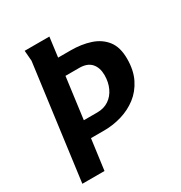

<svg xmlns="http://www.w3.org/2000/svg" viewBox="-172 -854 919 976"><g transform="rotate(-30 287.5 -366.0)"><path d="M258 -732 243 -617H317Q380 -617 431.5 -600Q483 -583 513.5 -544Q544 -505 544 -437Q544 -369 519.5 -320Q495 -271 454.5 -240Q414 -209 363.5 -194Q313 -179 261 -179H183L159 0H29L118 -671L113 -732ZM197 -276H277Q315 -276 343.5 -295Q372 -314 387.5 -347.5Q403 -381 403 -422Q403 -466 380 -492Q357 -518 310 -518H229Z"/></g></svg>

Font: Rosario
Style: Italic
Weight: 400
Italic angle: -8.05°
Designer: Hector Gatti
Foundry: Omnibus Type
Version: Version 1.201